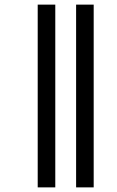

<svg xmlns="http://www.w3.org/2000/svg" viewBox="-20 -671 504 830"><path d="M309 139H385V-651H309ZM143 139H219V-651H143Z"/></svg>

Font: Noto Sans Telugu ExtraCondensed
Style: Regular
Weight: 400
Width: 2
Designer: Jelle Bosma - Monotype Design Team
Foundry: Monotype Imaging Inc.
Version: Version 2.005